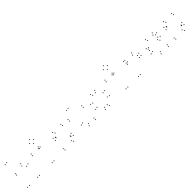

<svg xmlns="http://www.w3.org/2000/svg" viewBox="510 -2664 4559 4559"><g transform="rotate(-45 2790.0 -384.0)"><path d="M519.5 10V-10H499.5V10ZM517.5 -376V-396H497.5V-376ZM398 -501.5V-521.5H378V-501.5ZM140 -422V-442H120V-422ZM140 -381V-401H120V-381ZM379 -443.5V-463.5H359V-443.5ZM456.5 -358.5V-378.5H436.5V-358.5ZM456.5 10V-10H436.5V10ZM182.5 10V-10H162.5V10ZM182.5 -755V-775H162.5V-755ZM120.5 -745V-765H100.5V-745ZM120.5 10V-10H100.5V10Z M1005.5 10V-10H985.5V10ZM1005.5 -457.5V-477.5H985.5V-457.5ZM975 -490V-510H955V-490ZM737.5 -490V-510H717.5V-490ZM727.5 -441V-461H707.5V-441ZM966.5 -441V-461H946.5V-441ZM943.5 -459V-479H923.5V-459ZM943.5 10V-10H923.5V10ZM1020 -693V-713H1000V-693ZM951.5 -758V-778H931.5V-758ZM883 -693V-713H863V-693ZM951.5 -628V-648H931.5V-628Z M1665 10V-10H1645V10ZM1755 -94.5V-114.5H1735V-94.5ZM1755 -168V-188H1735V-168ZM1426 -343.5V-363.5H1406V-343.5ZM1426 -363.5V-383.5H1406V-363.5ZM1491 -441V-461H1471V-441ZM1745 -441V-461H1725V-441ZM1735 -490V-510H1715V-490ZM1460 -490V-510H1440V-490ZM1370 -385.5V-405.5H1350V-385.5ZM1370 -312V-332H1350V-312ZM1699 -136.5V-156.5H1679V-136.5ZM1699 -116.5V-136.5H1679V-116.5ZM1634 -39V-59H1614V-39ZM1365 -39V-59H1345V-39ZM1375 10V-10H1355V10Z M2395.5 10V-10H2375.5V10ZM2395.5 -39V-59H2375.5V-39ZM2212.5 -39V-59H2192.5V-39ZM2123 -149V-169H2103V-149ZM2123 -635.5V-655.5H2103V-635.5ZM2065 -625.5V-645.5H2045V-625.5ZM2065 -134V-154H2045V-134ZM2184.5 10V-10H2164.5V10ZM2395.5 -399V-419H2375.5V-399ZM2395.5 -449V-469H2375.5V-449ZM1934 -449V-469H1914V-449ZM1934 -399V-419H1914V-399Z M2864.5 10V-10H2844.5V10ZM3030 -155V-175H3010V-155ZM3030 -325V-345H3010V-325ZM2874.5 -490V-510H2854.5V-490ZM2735 -490V-510H2715V-490ZM2570 -325V-345H2550V-325ZM2570 -155V-175H2550V-155ZM2735 10V-10H2715V10ZM2628 -170V-190H2608V-170ZM2628 -310V-330H2608V-310ZM2758 -441V-461H2738V-441ZM2841.5 -441V-461H2821.5V-441ZM2972 -310V-330H2952V-310ZM2972 -170V-190H2952V-170ZM2841.5 -39V-59H2821.5V-39ZM2758 -39V-59H2738V-39Z M3485.5 10V-10H3465.5V10ZM3485.5 -457.5V-477.5H3465.5V-457.5ZM3455 -490V-510H3435V-490ZM3217.5 -490V-510H3197.5V-490ZM3207.5 -441V-461H3187.5V-441ZM3446.5 -441V-461H3426.5V-441ZM3423.5 -459V-479H3403.5V-459ZM3423.5 10V-10H3403.5V10ZM3500 -693V-713H3480V-693ZM3431.5 -758V-778H3411.5V-758ZM3363 -693V-713H3343V-693ZM3431.5 -628V-648H3411.5V-628Z M4239.5 -302.5V-322.5H4219.5V-302.5ZM4237.5 -376V-396H4217.5V-376ZM4118 -501.5V-521.5H4098V-501.5ZM3860 -422V-442H3840V-422ZM3860 -381V-401H3840V-381ZM4099 -448.5V-468.5H4079V-448.5ZM4176.5 -358.5V-378.5H4156.5V-358.5ZM4176.5 -292.5V-312.5H4156.5V-292.5ZM3902.5 10V-10H3882.5V10ZM3902.5 -416.5V-436.5H3882.5V-416.5ZM3884 -490V-510H3864V-490ZM3840.5 -490V-510H3820.5V-490ZM3840.5 10V-10H3820.5V10Z M4844.5 10V-10H4824.5V10ZM4854.5 -39V-59H4834.5V-39ZM4623 -39V-59H4603V-39ZM4493 -172.5V-192.5H4473V-172.5ZM4493 -307.5V-327.5H4473V-307.5ZM4598 -441V-461H4578V-441ZM4778 -441V-461H4758V-441ZM4825.5 -401V-421H4805.5V-401ZM4825.5 -327V-347H4805.5V-327ZM4778 -287V-307H4758V-287ZM4464 -287V-307H4444V-287ZM4464 -238.5V-258.5H4444V-238.5ZM4810.5 -238.5V-258.5H4790.5V-238.5ZM4878.5 -300.5V-320.5H4858.5V-300.5ZM4878.5 -417.5V-437.5H4858.5V-417.5ZM4802.5 -490V-510H4782.5V-490ZM4575 -490V-510H4555V-490ZM4435 -325V-345H4415V-325ZM4435 -155V-175H4415V-155ZM4600 10V-10H4580V10Z M5385 10V-10H5365V10ZM5475 -94.5V-114.5H5455V-94.5ZM5475 -168V-188H5455V-168ZM5146 -343.5V-363.5H5126V-343.5ZM5146 -363.5V-383.5H5126V-363.5ZM5211 -441V-461H5191V-441ZM5465 -441V-461H5445V-441ZM5455 -490V-510H5435V-490ZM5180 -490V-510H5160V-490ZM5090 -385.5V-405.5H5070V-385.5ZM5090 -312V-332H5070V-312ZM5419 -136.5V-156.5H5399V-136.5ZM5419 -116.5V-136.5H5399V-116.5ZM5354 -39V-59H5334V-39ZM5085 -39V-59H5065V-39ZM5095 10V-10H5075V10Z"/></g></svg>

Font: Monaspace Krypton Dots Var
Style: Regular
Weight: 400
Designer: Riley Cran and the Lettermatic Team
Version: Version 1.100 (Monaspace Krypton Dots)